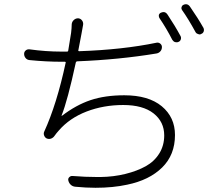

<svg xmlns="http://www.w3.org/2000/svg" viewBox="-20 -849 1040 906"><path d="M718.8 -647.5Q728.5 -649.4 736.3 -643.1Q744.1 -636.7 744.1 -627Q744.1 -615.2 736.8 -606.9Q729.5 -598.6 718.8 -596.7Q542 -567.4 343.8 -559.6Q338.9 -558.6 337.9 -554.7Q298.8 -374 270.5 -303.7Q270.5 -303.7 271 -302.7Q271.5 -301.8 272.5 -302.7Q338.9 -353.5 407.2 -376.5Q475.6 -399.4 566.4 -399.4Q680.7 -399.4 743.2 -347.7Q805.7 -295.9 805.7 -211.9Q805.7 -118.2 745.1 -58.6Q684.6 1 580.1 22.5Q512.7 37.1 430.7 37.1Q385.7 37.1 335.9 32.2Q323.2 31.2 314.5 23.4Q305.7 15.6 302.7 3.9Q299.8 -5.9 306.6 -12.7Q313.5 -19.5 322.3 -18.6Q382.8 -13.7 439.5 -13.7Q446.3 -13.7 454.1 -13.7Q516.6 -14.6 571.8 -28.3Q627 -42 667.5 -64.5Q708 -86.9 731.4 -124.5Q754.9 -162.1 754.9 -210Q754.9 -274.4 704.6 -314Q654.3 -353.5 561.5 -353.5Q468.8 -353.5 388.7 -322.8Q308.6 -292 257.8 -233.4Q246.1 -220.7 237.3 -208Q231.4 -199.2 221.7 -195.3Q211.9 -191.4 201.2 -195.3Q192.4 -199.2 188.5 -209Q184.6 -218.8 188.5 -227.5Q248 -357.4 290 -553.7Q291 -557.6 286.1 -557.6H271.5Q198.2 -557.6 120.1 -565.4Q108.4 -566.4 101.6 -574.2Q93.8 -583 93.8 -594.7Q93.8 -604.5 101.1 -610.8Q108.4 -617.2 119.1 -616.2Q196.3 -605.5 269.5 -605.5H296.9Q300.8 -605.5 301.8 -609.4Q307.6 -641.6 315.4 -693.4Q318.4 -717.8 318.4 -734.4Q319.3 -746.1 328.1 -754.4Q336.9 -762.7 348.6 -762.7Q360.4 -761.7 367.2 -752.4Q374 -743.2 372.1 -731.4Q369.1 -717.8 364.3 -688.5Q362.3 -679.7 360.4 -668Q358.4 -656.2 355 -639.6Q351.6 -623 349.6 -611.3Q348.6 -607.4 353.5 -607.4Q558.6 -614.3 718.8 -647.5ZM732.4 -763.7Q729.5 -768.6 729.5 -773.4Q729.5 -775.4 729.5 -778.3Q732.4 -786.1 739.3 -789.1Q746.1 -792 752 -792Q762.7 -792 770.5 -780.3Q805.7 -727.5 832 -678.7Q835.9 -670.9 833 -662.6Q830.1 -654.3 822.3 -651.4Q818.4 -649.4 813.5 -649.4Q809.6 -649.4 805.7 -650.4Q797.9 -653.3 793 -661.1Q765.6 -714.8 732.4 -763.7ZM838.9 -801.8Q835.9 -806.6 835.9 -811.5Q835.9 -813.5 836.9 -815.4Q838.9 -823.2 845.7 -826.2Q851.6 -829.1 857.4 -829.1Q868.2 -829.1 876 -818.4Q914.1 -763.7 940.4 -716.8Q942.4 -711.9 942.4 -707Q942.4 -704.1 941.4 -701.2Q938.5 -692.4 930.7 -689.5Q926.8 -686.5 921.9 -686.5Q918 -686.5 915 -688.5Q906.2 -690.4 902.3 -698.2Q868.2 -760.7 838.9 -801.8Z"/></svg>

Font: Gen Jyuu Gothic L Monospace Light
Style: Regular
Weight: 300
Designer: [Source Han Sans]
Ryoko NISHIZUKA  (kana & ideographs); Paul D. Hunt (Latin, Greek & Cyrillic); Wenlong ZHANG  (bopomofo
Version: Version 1.002.20150607